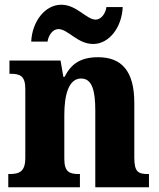

<svg xmlns="http://www.w3.org/2000/svg" viewBox="-20 -792 673 812"><path d="M374 -606C441 -606 495 -675 499 -762H430C427 -735 407 -709 385 -709C345 -709 305 -772 239 -772C171 -772 116 -702 112 -616H181C185 -643 203 -669 227 -669C268 -669 307 -606 374 -606ZM15 0H318V-56H314C273 -56 252 -65 252 -121V-306C252 -387 269 -460 323 -460C369 -460 383 -410 383 -325V0H610V-56H606C564 -56 548 -65 548 -126V-357C548 -492 494 -550 395 -550C321 -550 281 -522 253 -467H248L236 -536H20V-480H24C65 -480 87 -471 87 -416V-124C87 -65 61 -56 19 -56H15Z"/></svg>

Font: Noto Serif Tamil SemiCondensed ExtraBold
Style: Regular
Weight: 800
Width: 4
Designer: Indian Type Foundry, Tom Grace, and the Monotype Design Team
Foundry: Monotype Imaging Inc.
Version: Version 2.004